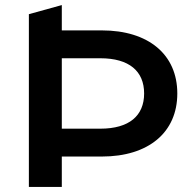

<svg xmlns="http://www.w3.org/2000/svg" viewBox="-20 -738 766 758"><path d="M224 -618V-718L94 -682V0H224V-120H382C566 -120 680 -215 680 -369C680 -523 566 -618 382 -618ZM224 -230V-508H376C490 -508 549 -457 549 -369C549 -281 490 -230 376 -230Z"/></svg>

Font: Talent
Style: Bold
Weight: 600
Designer: Mike Powis
Version: Version 1.001;hotconv 1.0.109;makeotfexe 2.5.65596